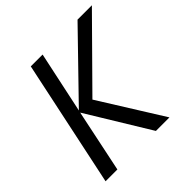

<svg xmlns="http://www.w3.org/2000/svg" viewBox="-185 -868 1022 1022"><g transform="rotate(-45 326.0 -357.0)"><path d="M41 0H130L204 -354L420 0H522L299 -357L652 -714H544L207 -367L281 -714H192Z"/></g></svg>

Font: BC Sans
Style: Italic
Weight: 400
Italic angle: -12°
Designer: Monotype Design Team
Designer: Province of B.C.
Foundry: Monotype Imaging Inc.
Version: Version 2.000;GOOG;noto-source:20170915:90ef993387c0